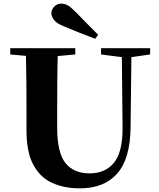

<svg xmlns="http://www.w3.org/2000/svg" viewBox="-20 -1011 869 1051"><path d="M517.1 -820.8 501 -798.8Q457.5 -814.9 414.6 -832Q371.6 -849.1 329.1 -867.2Q289.1 -882.8 275.1 -902.6Q261.2 -922.4 261.2 -938Q261.2 -958 276.6 -974.6Q292 -991.2 315.9 -991.2Q335 -991.2 351.8 -981.2Q368.7 -971.2 395 -944.8Q423.3 -915.5 454.3 -884Q485.4 -852.5 517.1 -820.8ZM801.8 -747.1V-712.9L699.2 -698.2L694.8 -314Q692.9 -141.6 621.3 -60.8Q549.8 20 417 20Q331.1 20 265.1 -10Q199.2 -40 162.1 -109.6Q125 -179.2 125 -296.9V-405.8Q125 -479.5 124.5 -554.7Q124 -629.9 122.1 -705.1L36.1 -712.9V-747.1H392.1V-712.9L295.9 -704.1Q293.9 -630.4 293.5 -555.4Q293 -480.5 293 -405.8V-312Q293 -174.8 338.4 -118.4Q383.8 -62 470.2 -62Q557.1 -62 604.7 -121.1Q652.3 -180.2 650.9 -315.9L647 -698.2L533.2 -712.9V-747.1Z"/></svg>

Font: Source Han Serif JP Heavy
Style: Regular
Weight: 900
Designer: Ryoko NISHIZUKA  (kana & ideographs); Frank Grießhammer (Latin, Greek & Cyrillic); Wenlong ZHANG  (bopomofo); Sandoll Co
Foundry: Adobe Systems Incorporated
Version: Version 1.001;PS 1.001;hotconv 16.6.54;makeotf.lib2.5.65590